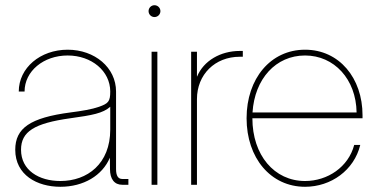

<svg xmlns="http://www.w3.org/2000/svg" viewBox="-20 -716 1455 744"><path d="M213.9 7.8C303.7 7.8 376.5 -35.6 405.8 -105L406.2 -61C406.2 -22 423.3 0 453.6 0H477.5V-22.5H453.6C437.5 -22.5 429.7 -35.2 429.7 -61V-361.3C429.7 -454.1 347.2 -523.4 242.2 -523.4C136.2 -523.4 52.7 -453.1 52.7 -361.3H75.2C75.2 -440.4 148.9 -501 242.2 -501C334.5 -501 407.2 -440.9 407.2 -361.3C407.2 -322.3 399.4 -314.9 363.8 -302.2C336.4 -292.5 298.3 -286.1 252.9 -280.3C97.2 -259.8 39.1 -219.7 39.1 -135.7C39.1 -37.6 124 7.8 213.9 7.8ZM213.9 -14.6C130.9 -14.6 61.5 -56.2 61.5 -135.7C61.5 -206.1 112.8 -238.3 252.9 -257.8C337.4 -269.5 378.4 -276.9 407.2 -302.2V-213.9C407.2 -81.5 318.8 -14.6 213.9 -14.6Z M567.4 0H589.8V-515.6H567.4ZM578.6 -649.9C591.3 -649.9 601.6 -660.2 601.6 -672.9C601.6 -685.5 591.3 -695.8 578.6 -695.8C565.9 -695.8 555.7 -685.5 555.7 -672.9C555.7 -660.2 565.9 -649.9 578.6 -649.9Z M720.7 0H743.2V-332C743.2 -427.2 813 -496.1 909.2 -496.1H920.9V-518.6H909.2C834.5 -518.6 769 -480.5 743.7 -419.4H743.2V-515.6H720.7Z M1162.1 7.8C1262.7 7.8 1352.1 -56.2 1376 -154.3H1352.5C1330.1 -68.8 1249.5 -14.6 1162.1 -14.6C1042.5 -14.6 958 -115.2 958 -257.8H1384.8V-269.5C1384.8 -413.6 1294.4 -523.4 1162.1 -523.4C1028.8 -523.4 935.5 -411.6 935.5 -257.8C935.5 -104 1028.8 7.8 1162.1 7.8ZM958.5 -280.3C966.8 -410.6 1048.8 -501 1162.1 -501C1274.9 -501 1359.9 -409.2 1361.8 -280.3Z"/></svg>

Font: Raveo Display Display Thin
Style: Regular
Weight: 100
Designer: Jakub Foglar, Rasmus Andersson (Inter)
Foundry: Jakubfoglar.com
Version: Version 1.100;Glyphs 3.2.3 (3260)